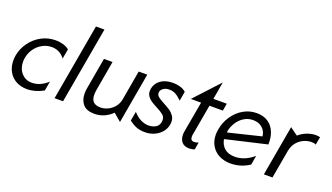

<svg xmlns="http://www.w3.org/2000/svg" viewBox="-67 -1223 2984 1724"><g transform="rotate(20 1425.0 -360.5)"><path d="M324 -492Q251 -492 188.5 -458.5Q126 -425 84 -367Q42 -309 30 -240Q26 -217 26 -192Q26 -134 51 -88Q76 -42 122 -16.5Q168 9 228 9Q305 9 384 -35L400 -125Q328 -60 250 -60Q189 -60 150.5 -103Q112 -146 112 -211Q112 -229 115 -247Q123 -296 151.5 -336.5Q180 -377 222 -400Q264 -423 311 -423Q388 -423 436 -359L453 -452Q430 -472 395.5 -482Q361 -492 324 -492Z M700 -732H619L490 0H571Z M729 -132Q729 -70 763 -30Q797 10 873 10Q968 10 1042 -62L1115 0L1200 -483H1118L1069 -203Q1061 -156 1033.5 -124Q1006 -92 971 -77Q936 -62 905 -62Q861 -62 837.5 -83Q814 -104 814 -153Q814 -171 819 -203L868 -483H786L733 -180Q729 -159 729 -132Z M1366 -58Q1286 -58 1218 -134L1202 -46Q1234 -20 1269.5 -5Q1305 10 1356 10Q1411 10 1455.5 -13.5Q1500 -37 1524.5 -75Q1549 -113 1549 -157Q1549 -190 1532 -214.5Q1515 -239 1491.5 -255Q1468 -271 1430 -291Q1390 -312 1370.5 -327.5Q1351 -343 1351 -365Q1351 -389 1373.5 -407Q1396 -425 1434 -425Q1468 -425 1496 -409Q1524 -393 1553 -363L1569 -453Q1546 -474 1513 -483.5Q1480 -493 1444 -493Q1374 -493 1328.5 -461.5Q1283 -430 1273 -376Q1271 -360 1271 -354Q1271 -325 1286 -304Q1301 -283 1321.5 -269.5Q1342 -256 1378 -237Q1423 -214 1446 -195Q1469 -176 1469 -145Q1469 -136 1468 -131Q1461 -90 1431 -74Q1401 -58 1366 -58Z M1685 -88Q1685 -43 1708.5 -16Q1732 11 1779 11Q1807 11 1830 1L1842 -68Q1821 -59 1801 -59Q1766 -59 1766 -97Q1766 -107 1767 -112L1820 -412H1948L1960 -482H1832L1861 -649L1642 -412H1740L1688 -120Q1685 -104 1685 -88Z M2190 -59Q2126 -59 2090 -90.5Q2054 -122 2045 -175L2436 -266Q2439 -330 2418.5 -382Q2398 -434 2354 -464.5Q2310 -495 2243 -495Q2175 -495 2116.5 -461Q2058 -427 2018.5 -368.5Q1979 -310 1967 -239Q1962 -211 1962 -189Q1962 -130 1988.5 -84.5Q2015 -39 2063 -14Q2111 11 2173 11Q2224 11 2270.5 -4Q2317 -19 2353 -44L2368 -132Q2283 -59 2190 -59ZM2234 -425Q2289 -425 2323 -394.5Q2357 -364 2362 -316L2051 -240L2049 -249Q2057 -294 2082 -334.5Q2107 -375 2146.5 -400Q2186 -425 2234 -425Z M2809 -491Q2769 -491 2725.5 -474.5Q2682 -458 2649 -428L2575 -482L2490 0H2572L2620 -271Q2629 -321 2657.5 -354.5Q2686 -388 2722.5 -403.5Q2759 -419 2794 -419Q2822 -419 2836 -410L2850 -486Q2828 -491 2809 -491Z"/></g></svg>

Font: Geom Light
Style: Italic
Weight: 300
Italic angle: -10°
Version: Version 1.102